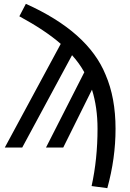

<svg xmlns="http://www.w3.org/2000/svg" viewBox="-20 -770 680 1002"><path d="M540 212 458 201Q489 60 489 -98Q489 -210 460 -302L310 0H220L420 -393Q394 -440 356 -482L96 0H5L297 -541Q217 -611 81 -685L115 -750Q440 -604 531 -380Q583 -260 583 -98Q583 57 540 212Z"/></svg>

Font: Trujillo
Style: Regular
Weight: 400
Designer: Fira Sans original fonts by bBox Type GmbH, Carrois Corporate GbR, & Edenspiekermann AG / Changes by Cristiano Sobral
Foundry: Fira Sans original fonts by bBox Type GmbH, Carrois Corporate GbR, & Edenspiekermann AG / Changes by Cristiano Sobral
Version: Version 4.301;October 17, 2021;FontCreator 14.0.0.2814 64-bi